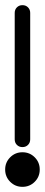

<svg xmlns="http://www.w3.org/2000/svg" viewBox="-22 -694 174 744"><path d="M35 -644Q35 -657 43.5 -665.5Q52 -674 65 -674Q78 -674 86.5 -665.5Q95 -657 95 -644V-154Q95 -141 86.5 -132.5Q78 -124 65 -124Q52 -124 43.5 -132.5Q35 -141 35 -154ZM17.5 -84.5Q37 -104 65 -104Q93 -104 112.5 -84.5Q132 -65 132 -37Q132 -9 112.5 10.5Q93 30 65 30Q37 30 17.5 10.5Q-2 -9 -2 -37Q-2 -65 17.5 -84.5Z"/></svg>

Font: Beon
Style: Medium
Weight: 500
Designer: BSozoo
Foundry: BSozoo
Version: Version 001.000